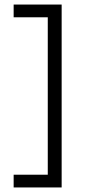

<svg xmlns="http://www.w3.org/2000/svg" viewBox="-20 -728 375 844"><path d="M40 96V40H190V-652H40V-708H251V96Z"/></svg>

Font: Outfit Light
Style: Regular
Weight: 300
Designer: Rodrigo Fuenzalida
Foundry: fragTYPE
Version: Version 1.100; ttfautohint (v1.8.4.7-5d5b)